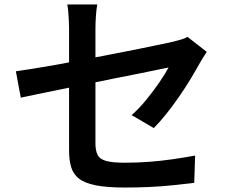

<svg xmlns="http://www.w3.org/2000/svg" viewBox="-20 -805 1040 859"><path d="M289 -132Q289 -153 289 -193.5Q289 -234 289 -285Q289 -336 289 -392Q289 -448 289 -502Q289 -556 289 -601.5Q289 -647 289 -676Q289 -693 288 -712.5Q287 -732 285.5 -751Q284 -770 281 -785H415Q411 -762 409 -731.5Q407 -701 407 -676Q407 -648 407 -606.5Q407 -565 407 -516Q407 -467 407 -416.5Q407 -366 407 -318Q407 -270 407 -230.5Q407 -191 407 -163Q407 -132 416.5 -112.5Q426 -93 454.5 -85Q483 -77 539 -77Q593 -77 646.5 -81Q700 -85 752 -92.5Q804 -100 853 -109L849 13Q807 18 756 23.5Q705 29 649.5 31.5Q594 34 538 34Q457 34 407.5 24Q358 14 332.5 -6.5Q307 -27 298 -58.5Q289 -90 289 -132ZM905 -573Q899 -564 890 -549.5Q881 -535 874 -523Q857 -492 833.5 -453Q810 -414 782 -373.5Q754 -333 724.5 -296Q695 -259 668 -232L569 -290Q604 -321 636 -360.5Q668 -400 694 -438Q720 -476 734 -503Q723 -501 688 -493.5Q653 -486 602.5 -476Q552 -466 491.5 -454Q431 -442 368.5 -429Q306 -416 249 -404.5Q192 -393 146 -383.5Q100 -374 73 -368L51 -486Q80 -490 127 -497.5Q174 -505 233 -515.5Q292 -526 356 -538.5Q420 -551 482.5 -563Q545 -575 599.5 -586Q654 -597 694.5 -605.5Q735 -614 753 -618Q773 -623 790 -628Q807 -633 819 -640Z"/></svg>

Font: Noto Sans KR SemiBold
Style: Regular
Weight: 600
Designer: Ryoko NISHIZUKA  (kana, bopomofo & ideographs); Paul D. Hunt (Latin, Greek & Cyrillic); Sandoll Communications , Soo-you
Foundry: Adobe
Version: Version 2.004-H2;hotconv 1.0.118;makeotfexe 2.5.65603